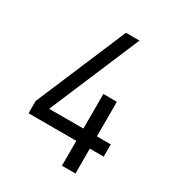

<svg xmlns="http://www.w3.org/2000/svg" viewBox="-166 -796 831 901"><g transform="rotate(30 249.0 -345.0)"><path d="M453.1 -134.8H377.9V0H304.7V-134.8H45.9V-201.2L252.9 -690.4H326.2L119.1 -201.2H304.7V-388.7H377.9V-201.2H453.1Z"/></g></svg>

Font: Altinn-DIN
Style: Regular
Weight: 400
Designer: Charles Nix
Foundry: Altinn
Version: Version 2.00